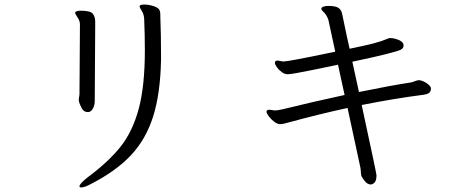

<svg xmlns="http://www.w3.org/2000/svg" viewBox="-20 -746 2040 843"><path d="M326 -304V-308Q326 -314 327.5 -321Q329 -328 329 -334L331 -639Q331 -654 320.5 -669.5Q310 -685 310 -689V-691Q313 -699 335 -699Q376 -699 387 -686Q398 -673 398 -651V-633L396 -302Q396 -285 388.5 -270.5Q381 -256 369 -254H364Q348 -254 338.5 -271.5Q329 -289 326 -304ZM379 62Q351 77 337 77Q329 77 329 72Q329 61 363 34Q456 -35 509 -101.5Q562 -168 589 -268Q616 -368 616 -525Q616 -594 613 -663Q612 -683 602.5 -698Q593 -713 593 -717V-719Q594 -726 613 -726Q634 -726 655 -719Q674 -712 679 -704Q684 -696 684 -679V-671Q687 -593 687 -513V-482Q684 -335 652.5 -235Q621 -135 555.5 -65Q490 5 379 62Z M1242 -207Q1223 -201 1209 -201Q1198 -201 1184 -211.5Q1170 -222 1160 -235.5Q1150 -249 1150 -256Q1150 -260 1155 -263Q1157 -264 1162 -264Q1169 -264 1175.5 -262.5Q1182 -261 1187 -261Q1198 -261 1220 -266Q1354 -299 1493 -329L1464 -462Q1460 -461 1361 -440.5Q1262 -420 1243 -420Q1230 -420 1217 -429.5Q1204 -439 1195.5 -451Q1187 -463 1187 -470Q1187 -480 1198 -480Q1203 -480 1211.5 -478Q1220 -476 1225 -476Q1246 -476 1452 -519L1422 -658Q1419 -669 1411 -681Q1407 -688 1399 -695Q1391 -702 1391 -707V-709Q1392 -714 1400.5 -717Q1409 -720 1421 -720Q1452 -720 1465 -712Q1478 -704 1482 -686L1503 -586L1515 -532Q1588 -547 1622 -556Q1656 -565 1687 -578L1693 -579Q1710 -579 1730.5 -570.5Q1751 -562 1752 -548V-546Q1752 -534 1739 -527.5Q1726 -521 1671.5 -507.5Q1617 -494 1527 -475L1556 -342Q1698 -371 1784 -384Q1790 -385 1800 -389Q1810 -393 1818 -394Q1832 -394 1850.5 -382.5Q1869 -371 1872 -360V-355Q1872 -339 1854 -333L1840 -330Q1715 -314 1568 -285Q1633 16 1633 23Q1633 47 1624.5 55.5Q1616 64 1608 64Q1594 64 1582.5 50Q1571 36 1567 27Q1565 22 1564.5 10.5Q1564 -1 1563 -7L1506 -272Q1381 -245 1242 -207Z"/></svg>

Font: Iansui
Style: Regular
Weight: 400
Designer: But Ko / Fontworks Inc.
Foundry: zi-hi.com / Fontworks Inc.
Version: Version 1.002